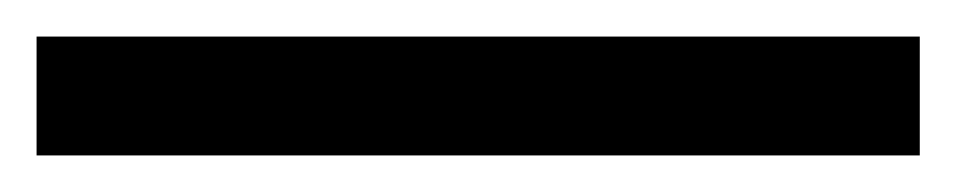

<svg xmlns="http://www.w3.org/2000/svg" viewBox="-23 -845 523 105"><path d="M480 -760V-825H-3V-760Z"/></svg>

Font: Noto Sans Khmer UI SemiCondensed
Style: Regular
Weight: 400
Width: 4
Designer: Danh Hong and the Monotype Design Team
Foundry: Monotype Imaging Inc.
Version: Version 2.002